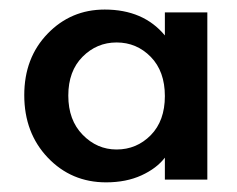

<svg xmlns="http://www.w3.org/2000/svg" viewBox="-20 -729 496 402"><path d="M202.1 -347.2Q129.4 -347.2 80.1 -398.9Q30.8 -450.7 30.8 -529.8Q30.8 -607.9 79.6 -658.4Q128.4 -709 199.2 -709Q280.3 -709 325.2 -654.8V-703.1H414.1V-353H325.2V-398.9Q308.1 -376.5 276.1 -361.8Q244.1 -347.2 202.1 -347.2ZM224.1 -640.1Q182.6 -640.1 152.8 -610.1Q123 -580.1 123 -528.8Q123 -477.5 153.1 -446.8Q183.1 -416 224.1 -416Q266.1 -416 295.7 -446Q325.2 -476.1 325.2 -527.8Q325.2 -579.6 295.7 -609.9Q266.1 -640.1 224.1 -640.1Z"/></svg>

Font: SVN-Poppins Medium
Style: Regular
Weight: 500
Designer: Ninad Kale (Devanagari), Jonny Pinhorn (Latin)
Foundry: Indian Type Foundry
Version: Version 3.002 2017